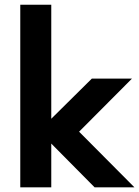

<svg xmlns="http://www.w3.org/2000/svg" viewBox="-20 -802 595 822"><path d="M66.8 0V-781.8H199.5V-293.6L373.2 -465.5H545L318.6 -238.2L555.5 0H385L199.5 -187.3V0Z"/></svg>

Font: Spartan
Style: Bold
Weight: 700
Designer: Matt Bailey, Mirko Velimirovic
Foundry: Matt Bailey
Version: Version 1.005